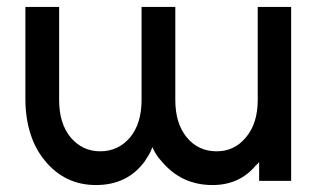

<svg xmlns="http://www.w3.org/2000/svg" viewBox="-20 -520 922 552"><path d="M53 -500V-236Q53 -181 67.5 -135.5Q82 -90 110 -57Q138 -23 174.5 -5.5Q211 12 256 12Q346 12 396 -56Q402 -65 408 -75Q414 -85 418 -97Q423 -86 429.5 -75.5Q436 -65 444 -57Q501 12 591 12Q669 12 716 -45Q719 -47 721 -49.5Q723 -52 725 -54V0H817V-500H721V-233Q721 -165 687 -125Q654 -85 603 -85Q550 -85 517 -125Q484 -165 484 -233V-500H387V-233Q387 -165 354 -125Q320 -85 268 -85Q217 -85 183 -125Q150 -165 150 -233V-500Z"/></svg>

Font: Unageo
Style: Medium
Weight: 500
Designer: Richard Sepsi
Foundry: Richard Sepsi
Version: Version 2.000